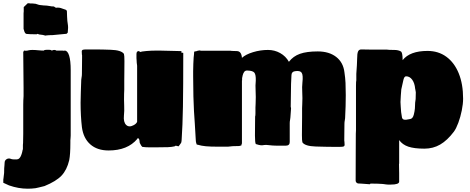

<svg xmlns="http://www.w3.org/2000/svg" viewBox="-113 -881 2850 1165"><path d="M162 -665 155 -667Q152 -667 151 -668Q150 -669 147 -669L124 -672L117 -675H112Q112 -673 110 -673Q94 -673 73 -673.5Q52 -674 50 -675Q49 -676 45 -676Q37 -681 34 -692Q33 -694 33 -696.5Q33 -699 32 -700Q31 -701 31 -702.5Q31 -704 30 -705V-800Q31 -804 31 -812V-838L55 -861Q63 -861 65.5 -861Q68 -861 69 -860H83L103 -858L122 -852Q120 -852 129.5 -850.5Q139 -849 152 -848Q165 -847 171 -847Q176 -847 190.5 -844Q205 -841 209 -842Q214 -843 219 -838.5Q224 -834 228 -834Q246 -837 265 -829Q276 -825 284 -822.5Q292 -820 293 -812L294 -781Q295 -752 298.5 -733.5Q302 -715 298 -683L291 -676L206 -668Q198 -668 184.5 -667.5Q171 -667 168 -666Q163 -665 162 -665ZM102 261Q78 264 55 264Q-1 264 -58 244L-93 228V223Q-93 212 -93 208.5Q-93 205 -92 202Q-92 196 -91 194Q-90 192 -90 185Q-89 177 -88.5 172.5Q-88 168 -88 167Q-88 151 -87.5 140.5Q-87 130 -86 123Q-85 120 -85 107Q-85 93 -74 85.5Q-63 78 -50 82Q-41 86 -32 86Q-23 86 -10 86Q6 86 16 60Q18 54 20 48Q22 42 22 40Q23 34 24 30Q25 26 26 24Q26 5 26 -1.5Q26 -8 27 -14Q28 -19 28 -70.5Q28 -122 28 -245Q28 -258 28.5 -271.5Q29 -285 30 -298V-348L28 -565Q32 -573 32 -573L34 -574H39Q39 -573 42 -573Q52 -573 62 -576Q67 -577 72.5 -577.5Q78 -578 83 -578Q92 -578 100.5 -577.5Q109 -577 118 -576Q129 -575 137 -574.5Q145 -574 152 -574Q157 -579 172 -579H183Q185 -578 194 -578Q196 -578 198 -576Q202 -574 201 -574Q203 -574 203 -575Q205 -575 206 -575.5Q207 -576 209 -577Q211 -578 215 -578H216Q225 -578 229 -574H267L273 -573L280 -574Q297 -574 306.5 -543.5Q316 -513 316 -455V-59Q316 -54 315.5 -50Q315 -46 315 -42Q315 -31 314 -29V-14Q314 56 307 91Q293 150 260.5 184.5Q228 219 157 248Q135 254 122.5 256.5Q110 259 102 261Z M996 -562Q999 -562 999 -557Q999 -451 998.5 -372Q998 -293 997 -233.5Q996 -174 994 -125.5Q992 -77 989 -30Q989 -17 983 -10Q977 -3 975 1Q974 2 974 2.5Q974 3 972 5L969 7Q968 6 961.5 4.5Q955 3 952 3L950 5Q948 7 946 7Q929 11 906 12Q883 13 834 13H792Q768 13 750 10Q744 5 735 -14Q734 -18 733.5 -26Q733 -34 731 -36Q730 -41 727 -41Q727 -41 721 -43V-38H720Q661 32 546 32Q477 32 435 -5Q393 -42 384 -109Q380 -143 378 -180Q376 -217 376 -257Q376 -290 377.5 -324.5Q379 -359 380 -397Q380 -402 382 -411.5Q384 -421 384 -431Q384 -449 384.5 -478Q385 -507 385 -532Q385 -543 385 -546Q385 -549 384 -550Q384 -555 383.5 -560Q383 -565 383 -569Q383 -576 388.5 -578.5Q394 -581 410 -581H459Q484 -581 508.5 -580.5Q533 -580 558 -579Q623 -577 639 -554Q642 -545 642 -510Q642 -472 641.5 -444Q641 -416 641 -391V-372Q641 -350 641 -337Q641 -324 640 -312Q639 -275 640.5 -241Q642 -207 639 -180Q635 -140 652.5 -123Q670 -106 699 -122Q715 -131 719 -142V-482Q716 -502 716 -514Q715 -516 715 -528V-553Q715 -571 729 -571Q735 -571 735 -566V-565Q746 -569 776 -571.5Q806 -574 834 -574H858L983 -571Q988 -571 988 -568Q989 -568 989 -567V-562Q988 -562 988 -559L993 -560Q995 -562 996 -562Z M1981 -164Q1981 -159 1979 -150Q1977 -141 1977 -130Q1977 -112 1976.5 -88Q1976 -64 1976 -39Q1976 -29 1976 -26Q1976 -23 1977 -21Q1977 -16 1977.5 -11Q1978 -6 1978 -2Q1978 5 1972.5 7.5Q1967 10 1951 10H1902Q1883 10 1862 9.5Q1841 9 1803 8Q1738 6 1722 -17Q1719 -26 1719 -61Q1719 -99 1719.5 -122Q1720 -145 1720 -170V-189Q1720 -212 1720 -224.5Q1720 -237 1721 -249Q1723 -287 1721 -320.5Q1719 -354 1722 -381Q1727 -425 1717.5 -439.5Q1708 -454 1677 -449Q1656 -446 1655.5 -425Q1655 -404 1653 -372L1651 -234L1653 -224L1649 -168Q1649 -162 1647 -153Q1645 -144 1645 -134V-19Q1645 3 1620 3Q1587 3 1569.5 3Q1552 3 1542 2Q1532 1 1521 0Q1499 -3 1489.5 -1Q1480 1 1470.5 0.5Q1461 0 1439 -7Q1434 -17 1434 -58Q1434 -96 1434.5 -123Q1435 -150 1435 -174Q1437 -178 1437 -194Q1437 -217 1437 -229Q1437 -241 1438 -251Q1440 -294 1438 -329Q1436 -364 1439 -392Q1440 -428 1430.5 -440Q1421 -452 1389 -453Q1375 -454 1368.5 -444.5Q1362 -435 1359.5 -424Q1357 -413 1356 -407V-393H1355V-12Q1355 -8 1353 -7Q1352 -6 1352 0Q1351 3 1347 3Q1344 3 1344 3Q1342 5 1341 4.5Q1340 4 1338 5Q1316 5 1299 6Q1282 7 1270 9H1209Q1164 9 1136.5 6.5Q1109 4 1086 -3Q1079 -3 1079 -9Q1077 -16 1076 -19.5Q1075 -23 1075 -30Q1072 -88 1069 -131.5Q1066 -175 1064 -207Q1062 -241 1060.5 -296Q1059 -351 1059 -419V-449L1060 -493L1062 -532L1064 -550Q1064 -563 1065 -565Q1065 -569 1070 -569Q1077 -569 1086 -573Q1088 -573 1090 -573.5Q1092 -574 1095 -575Q1103 -575 1106 -573H1268Q1282 -573 1286.5 -573Q1291 -573 1294 -572L1325 -571Q1352 -570 1355 -530Q1378 -551 1422.5 -564.5Q1467 -578 1513 -578Q1553 -578 1587 -559Q1621 -540 1640 -506Q1666 -540 1707 -554.5Q1748 -569 1815 -569Q1884 -569 1927 -535.5Q1970 -502 1977 -442Q1982 -409 1983.5 -378Q1985 -347 1985 -304Q1985 -271 1984 -236.5Q1983 -202 1981 -164Z M2046 -66V-69L2047 -91V-303Q2047 -342 2047 -359.5Q2047 -377 2047.5 -383Q2048 -389 2049 -394V-433Q2051 -466 2052.5 -485.5Q2054 -505 2054 -524Q2054 -556 2059.5 -568.5Q2065 -581 2079 -581L2141 -580H2234Q2239 -579 2250.5 -578.5Q2262 -578 2278 -578Q2304 -578 2319 -569Q2330 -564 2330 -516Q2374 -572 2481 -572Q2547 -572 2595.5 -536.5Q2644 -501 2670.5 -436Q2697 -371 2697 -282Q2697 -251 2689 -211Q2681 -171 2668 -136Q2655 -101 2641 -82Q2601 -29 2558 -4Q2515 21 2462 21Q2401 21 2365 9Q2329 -3 2309 -31V113H2308L2309 170V221Q2309 239 2258 239Q2248 239 2241 239Q2234 239 2229 238Q2221 237 2215.5 236Q2210 235 2205 235Q2197 234 2175 233.5Q2153 233 2135 233L2131 237L2077 233Q2058 234 2051.5 228.5Q2045 223 2045 215.5Q2045 208 2045 203Q2045 109 2045.5 42.5Q2046 -24 2046 -66ZM2377 -159Q2392 -162 2398 -186Q2403 -206 2404.5 -223Q2406 -240 2406 -258Q2408 -266 2409 -280Q2410 -294 2410 -321L2409 -327Q2409 -332 2407.5 -336Q2406 -340 2406 -343Q2403 -377 2388 -397.5Q2373 -418 2351 -418Q2340 -418 2335 -397Q2330 -376 2322 -339Q2321 -326 2319 -300.5Q2317 -275 2317 -262Q2318 -251 2318.5 -234Q2319 -217 2321 -200.5Q2323 -184 2325 -175Q2326 -159 2337 -155.5Q2348 -152 2377 -159Z"/></svg>

Font: Sigmar
Style: Regular
Weight: 400
Designer: Vernon Adams
Foundry: Vernon Adams
Version: Version 1.000; ttfautohint (v1.8.4.7-5d5b);gftools[0.9.24]